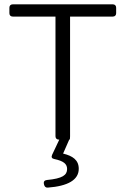

<svg xmlns="http://www.w3.org/2000/svg" viewBox="-20 -645 580 887"><path d="M303.7 -15.6V-568.4H501C510.7 -568.4 516.6 -574.2 516.6 -584V-609.4C516.6 -619.1 510.7 -625 501 -625H39.1C29.3 -625 23.4 -619.1 23.4 -609.4V-584C23.4 -574.2 29.3 -568.4 39.1 -568.4H236.3V-15.6C236.3 -5.9 242.2 0 252 0H253.9L220.7 70.3C215.8 81.1 219.7 87.9 231.4 89.8C273.4 98.6 290 112.3 290 135.7C290 164.1 268.6 179.7 197.3 186.5C185.5 187.5 180.7 194.3 182.6 204.1L183.6 208C185.5 216.8 191.4 222.7 201.2 221.7C293 214.8 343.8 186.5 343.8 134.8C343.8 93.8 315.4 75.2 271.5 64.5L299.8 0H301.8C302.7 0 303.7 -5.9 303.7 -15.6Z"/></svg>

Font: Ed Sans Neue Light
Style: Regular
Weight: 300
Designer: Stephen Hutchings
Version: Version 1.004;PS 001.004;hotconv 1.0.88;makeotf.lib2.5.64775